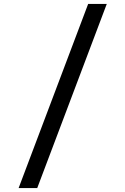

<svg xmlns="http://www.w3.org/2000/svg" viewBox="-20 -850 640 980"><path d="M75 110 430 -830H525L170 110Z"/></svg>

Font: Liga JetBrainsMono Nerd Font
Style: Regular
Weight: 400
Designer: Philipp Nurullin, Konstantin Bulenkov
Foundry: JetBrains
Version: Version 2.225; ttfautohint (v1.8.3)